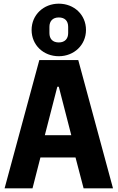

<svg xmlns="http://www.w3.org/2000/svg" viewBox="-20 -1025 640 1045"><path d="M595 0 406 -698H194L5 0H157L200 -168H391L435 0ZM368 -289H224L292 -553H300ZM300 -719C383 -719 448 -780 448 -862C448 -945 383 -1005 300 -1005C217 -1005 152 -944 152 -862C152 -779 217 -719 300 -719ZM300 -794C267 -794 249 -813 249 -845V-879C249 -910 267 -930 300 -930C333 -930 351 -911 351 -879V-845C351 -814 333 -794 300 -794Z"/></svg>

Font: IBM Plex Mono
Style: Bold
Weight: 700
Monospace: yes
Designer: Mike Abbink, Paul van der Laan, Pieter van Rosmalen
Foundry: Bold Monday
Version: Version 2.004